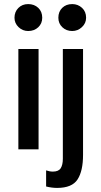

<svg xmlns="http://www.w3.org/2000/svg" viewBox="-20 -732 494 941"><path d="M169 -492H70V0H169ZM51 -645Q51 -618 71 -599Q91 -580 118 -580Q148 -580 167.5 -598.5Q187 -617 187 -645Q187 -675 167.5 -693.5Q148 -712 118 -712Q89 -712 70 -693Q51 -674 51 -645ZM260 189Q333 189 360 147.5Q387 106 387 27V-492H288V46Q288 76 277.5 92.5Q267 109 239 109Q223 109 206 103V182Q234 189 260 189ZM266 -645Q266 -617 285.5 -598.5Q305 -580 334 -580Q361 -580 381.5 -599Q402 -618 402 -645Q402 -675 382 -693.5Q362 -712 334 -712Q304 -712 285 -693.5Q266 -675 266 -645Z"/></svg>

Font: Geom
Style: Regular
Weight: 400
Version: Version 1.102